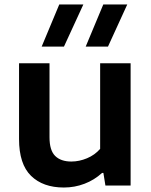

<svg xmlns="http://www.w3.org/2000/svg" viewBox="-20 -828 674 857"><path d="M65 -207.5V-545.5H201V-215Q201 -157 226.2 -132Q251.5 -107 298.5 -107Q333.5 -107 368.2 -121.5Q403 -136 427 -163.5V-545.5H563V0H450.5L441.5 -56H435.5Q401 -24.5 357.2 -7.8Q313.5 9 265 9Q172 9 118.5 -43.2Q65 -95.5 65 -207.5ZM166 -620 244.5 -808H352L265.5 -620ZM362.5 -620 441 -808H548L462 -620Z"/></svg>

Font: Encode Sans Semi Expanded SmBd
Style: Regular
Weight: 600
Width: 6
Designer: Multiple Designers
Foundry: Impallari Type
Version: Version 2.000